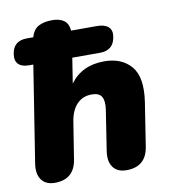

<svg xmlns="http://www.w3.org/2000/svg" viewBox="-81 -784 769 864"><g transform="rotate(-10 303.0 -352.5)"><path d="M101 9Q59 9 39.5 -18.5Q20 -46 28 -94L97 -532H78Q45 -532 29.5 -547.5Q14 -563 18 -592Q26 -653 89 -653H118Q128 -688 152.5 -701Q177 -714 215 -714Q248 -714 268 -700Q288 -686 291 -653H409Q444 -653 461 -637.5Q478 -622 473 -593Q464 -532 402 -532H275L257 -417Q311 -491 413 -491Q493 -491 536 -440.5Q579 -390 562 -278L531 -79Q517 9 428 9Q386 9 366.5 -18.5Q347 -46 355 -94L383 -275Q389 -314 377.5 -334Q366 -354 332 -354Q291 -354 264.5 -326.5Q238 -299 230 -249L203 -79Q189 9 101 9Z"/></g></svg>

Font: Nunito Black
Style: Italic
Weight: 900
Italic angle: -9°
Designer: Vernon Adams
Foundry: Vernon Adams
Version: Version 3.601; ttfautohint (v1.8.2.53-6de2)